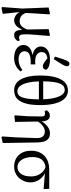

<svg xmlns="http://www.w3.org/2000/svg" viewBox="826 -1626 990 2683"><g transform="rotate(90 1321.5 -285.0)"><path d="M79 180 100 -102 85 -469 170 -488 181 -478Q178 -416 174.5 -367Q171 -318 168.5 -278.5Q166 -239 164.5 -207Q163 -175 162 -147Q184 -97 213 -80.5Q242 -64 271 -64Q290 -64 306.5 -68.5Q323 -73 338 -85Q353 -97 366.5 -117.5Q380 -138 393 -170L387 -469L473 -488L483 -478Q477 -403 472.5 -350Q468 -297 465 -258Q462 -219 460.5 -190.5Q459 -162 460 -136Q461 -89 470.5 -72.5Q480 -56 505 -56Q515 -56 526 -58.5Q537 -61 546 -65L555 -40Q543 -17 522 -2Q501 13 471 13Q430 13 414.5 -17Q399 -47 395 -102Q370 -41 336.5 -14Q303 13 261 13Q232 13 200.5 -6.5Q169 -26 149 -64L174 172L91 190Z M609 -117Q609 -167 646.5 -200Q684 -233 752 -244Q689 -257 659.5 -288.5Q630 -320 630 -360Q630 -415 676.5 -451.5Q723 -488 812 -488Q863 -488 899.5 -476Q936 -464 955 -437Q955 -418 942.5 -403Q930 -388 908 -388Q891 -388 875 -395.5Q859 -403 835 -421L795 -451Q760 -449 734 -429.5Q708 -410 708 -372Q708 -333 739.5 -307Q771 -281 842 -281Q850 -281 861 -281.5Q872 -282 880 -283V-217Q870 -219 863 -219Q856 -219 852 -219Q805 -219 775 -212Q745 -205 727.5 -193Q710 -181 703.5 -165.5Q697 -150 697 -134Q697 -96 726 -72.5Q755 -49 807 -49Q851 -49 885.5 -61.5Q920 -74 959 -102L979 -78Q949 -37 900.5 -12Q852 13 789 13Q752 13 719 4.5Q686 -4 661.5 -20.5Q637 -37 623 -61Q609 -85 609 -117ZM771 -557Q783 -594 793 -626Q803 -658 807 -669Q817 -699 825 -716.5Q833 -734 841 -744Q849 -754 856.5 -757Q864 -760 872 -760Q886 -760 896 -751.5Q906 -743 906 -725Q906 -719 904.5 -712.5Q903 -706 899.5 -696Q896 -686 888.5 -672.5Q881 -659 869 -639Q863 -628 845 -600.5Q827 -573 807 -541Z M1244 13Q1203 13 1165.5 -4.5Q1128 -22 1099.5 -64Q1071 -106 1053.5 -176Q1036 -246 1036 -351Q1036 -461 1053 -535.5Q1070 -610 1098.5 -655Q1127 -700 1165 -719.5Q1203 -739 1245 -739Q1287 -739 1324 -718.5Q1361 -698 1388.5 -652Q1416 -606 1432.5 -532.5Q1449 -459 1449 -353Q1449 -244 1432.5 -173Q1416 -102 1387.5 -61Q1359 -20 1322 -3.5Q1285 13 1244 13ZM1240 -694Q1211 -694 1189 -680.5Q1167 -667 1151 -632.5Q1135 -598 1126.5 -540Q1118 -482 1117 -393H1368Q1365 -472 1353.5 -529Q1342 -586 1324.5 -623Q1307 -660 1285 -677Q1263 -694 1240 -694ZM1255 -32Q1282 -32 1303 -45.5Q1324 -59 1338.5 -93Q1353 -127 1360.5 -185Q1368 -243 1369 -333H1118Q1120 -252 1132 -195Q1144 -138 1162.5 -101.5Q1181 -65 1204.5 -48.5Q1228 -32 1255 -32Z M1592 0 1605 -181 1608 -370Q1608 -393 1600.5 -405.5Q1593 -418 1571 -418Q1561 -418 1551.5 -417Q1542 -416 1532 -414L1521 -444Q1536 -463 1552.5 -474.5Q1569 -486 1595 -486Q1635 -486 1654.5 -458Q1674 -430 1678 -370Q1691 -397 1710.5 -419Q1730 -441 1752 -456.5Q1774 -472 1797 -480Q1820 -488 1841 -488Q1871 -488 1894.5 -479Q1918 -470 1935 -449.5Q1952 -429 1961 -395.5Q1970 -362 1971 -313L1979 172L1897 190L1887 180L1900 -11L1910 -304Q1911 -363 1885.5 -389.5Q1860 -416 1817 -416Q1797 -416 1777.5 -408Q1758 -400 1739.5 -386.5Q1721 -373 1705.5 -355Q1690 -337 1679 -317L1684 0L1602 10Z M2311 -33Q2371 -33 2408.5 -81Q2446 -129 2446 -226Q2446 -255 2438.5 -285.5Q2431 -316 2415 -343.5Q2399 -371 2374 -392.5Q2349 -414 2315 -426Q2175 -408 2175 -243Q2175 -193 2186 -154Q2197 -115 2216 -88Q2235 -61 2259.5 -47Q2284 -33 2311 -33ZM2308 13Q2258 13 2217 -4Q2176 -21 2147 -52Q2118 -83 2102.5 -126.5Q2087 -170 2087 -224Q2087 -287 2107 -334.5Q2127 -382 2161.5 -413.5Q2196 -445 2242.5 -461Q2289 -477 2341 -477L2619 -478L2623 -399L2402 -417Q2432 -402 2455.5 -380Q2479 -358 2495.5 -332Q2512 -306 2520.5 -277Q2529 -248 2529 -219Q2529 -171 2512.5 -128.5Q2496 -86 2466.5 -54.5Q2437 -23 2396.5 -5Q2356 13 2308 13Z"/></g></svg>

Font: Source Serif Pro
Style: Regular
Weight: 400
Designer: Frank Grießhammer
Foundry: Adobe Systems Incorporated
Version: Version 2.000;PS 1.000;hotconv 16.6.51;makeotf.lib2.5.65220